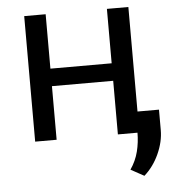

<svg xmlns="http://www.w3.org/2000/svg" viewBox="-51 -575 712 805"><g transform="rotate(-5 304.5 -172.5)"><path d="M519 0V-528.3H428.7V-299.3H170.9V-528.3H80.6V0H170.9V-225.6H428.7V0ZM609.4 -2.4V-88.4H511.2V-1Q511.2 40.5 501.5 79.1Q491.7 117.7 468.3 151.9L524.4 182.6Q563.5 147.9 586.4 97.2Q609.4 46.4 609.4 -2.4Z"/></g></svg>

Font: RobotoMono Nerd Font
Style: Regular
Weight: 400
Monospace: yes
Designer: Google
Version: Version 3.000;Nerd Fonts 3.2.1